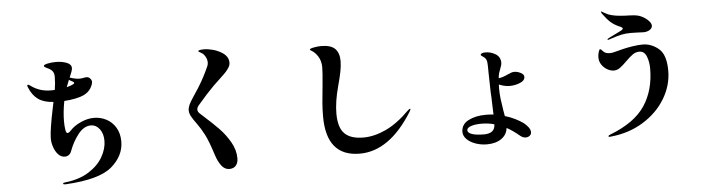

<svg xmlns="http://www.w3.org/2000/svg" viewBox="-51 -1078 5103 1377"><g transform="rotate(-5 2500.0 -389.5)"><path d="M797 -211Q797 -108 706 -30.5Q615 47 373 60H369Q355 60 355 54Q355 50 360 48Q365 46 371 46Q472 35 541 -8.5Q610 -52 643.5 -111Q677 -170 677 -227Q677 -279 651.5 -312Q626 -345 590 -345Q539 -345 498 -293Q457 -241 433 -176Q427 -157 414 -147.5Q401 -138 385 -138Q357 -138 336 -161Q317 -182 306 -214Q295 -246 295 -276Q295 -335 329 -497L337 -536Q268 -540 227.5 -569Q187 -598 164 -655Q160 -664 160 -668Q160 -675 166 -675Q171 -675 183 -666Q244 -620 327 -620Q343 -620 354 -621Q362 -670 362 -716Q362 -742 349 -757.5Q336 -773 308 -784Q291 -792 291 -799Q291 -808 319 -814Q347 -820 379 -820Q422 -820 456 -807Q490 -794 490 -766Q490 -749 468 -700Q510 -686 537 -686Q551 -686 565.5 -689Q580 -692 588 -692Q604 -692 614.5 -680Q625 -668 625 -656Q625 -637 608 -609.5Q591 -582 556 -565Q536 -555 498 -547Q460 -539 415 -536Q400 -457 400 -391Q400 -359 404 -332Q408 -305 418 -305Q428 -305 443 -321Q472 -353 520.5 -375Q569 -397 616 -397Q663 -397 704.5 -375.5Q746 -354 771.5 -312Q797 -270 797 -211ZM441 -633Q477 -643 489 -650Q497 -655 497 -659Q497 -663 491 -667Q479 -675 461 -684Z M1457 -56Q1425 -157 1400 -205.5Q1375 -254 1347 -292Q1321 -327 1309.5 -349Q1298 -371 1298 -391Q1298 -410 1307.5 -431Q1317 -452 1338 -483Q1383 -549 1406 -590.5Q1429 -632 1441.5 -659Q1454 -686 1458 -694Q1464 -708 1464 -721Q1464 -744 1451.5 -765.5Q1439 -787 1420 -796Q1403 -805 1403 -808Q1403 -813 1415.5 -815.5Q1428 -818 1443 -818Q1473 -818 1509 -808.5Q1545 -799 1577 -778Q1598 -764 1608.5 -746Q1619 -728 1619 -708Q1619 -690 1610 -675Q1599 -657 1587 -643.5Q1575 -630 1551 -608Q1506 -566 1492 -552Q1439 -499 1372 -420Q1360 -405 1360 -391Q1360 -375 1375 -362L1397 -342Q1463 -283 1507 -237.5Q1551 -192 1583.5 -135Q1616 -78 1616 -18Q1616 14 1599.5 33.5Q1583 53 1552 53Q1519 53 1495.5 22Q1472 -9 1457 -56Z M2254 -263Q2254 -317 2258 -364Q2262 -411 2269 -478Q2279 -578 2279 -615Q2279 -660 2259 -692.5Q2239 -725 2213 -740Q2208 -743 2205 -745Q2202 -747 2202 -750Q2202 -757 2231 -762.5Q2260 -768 2283 -768Q2354 -768 2384 -737.5Q2414 -707 2414 -649Q2414 -615 2405.5 -572Q2397 -529 2381 -471Q2351 -361 2351 -276Q2351 -175 2394.5 -131.5Q2438 -88 2530 -88Q2608 -88 2692 -127Q2776 -166 2863 -253Q2874 -264 2881 -264Q2883 -264 2883 -262Q2883 -256 2873 -240Q2707 25 2494 25Q2254 25 2254 -263Z M3730 -22Q3730 -6 3718 3.5Q3706 13 3690 13Q3669 13 3651 -2Q3601 -44 3558 -67Q3553 -19 3512.5 9.5Q3472 38 3408 38Q3366 38 3327 24.5Q3288 11 3264 -13Q3240 -37 3240 -66Q3240 -120 3291.5 -147Q3343 -174 3418 -174Q3446 -174 3473 -171L3472 -200Q3472 -209 3470 -259L3469 -294Q3466 -335 3466 -368Q3466 -398 3464 -462L3463 -526Q3463 -553 3456.5 -567Q3450 -581 3434 -591Q3427 -595 3423 -598.5Q3419 -602 3419 -606Q3420 -613 3429.5 -616.5Q3439 -620 3453 -620Q3493 -620 3527 -599Q3561 -578 3561 -536Q3561 -521 3549 -491Q3537 -463 3535 -445L3533 -427Q3561 -430 3601 -449Q3624 -459 3631 -461Q3639 -463 3646 -463Q3670 -463 3693.5 -451Q3717 -439 3717 -421Q3717 -394 3681 -379.5Q3645 -365 3606 -365Q3571 -365 3530 -382Q3529 -373 3529 -357Q3529 -315 3533.5 -279Q3538 -243 3546 -193Q3549 -182 3553 -153Q3594 -141 3627.5 -124Q3661 -107 3683 -91Q3705 -74 3717.5 -56Q3730 -38 3730 -22ZM3473 -101Q3429 -113 3381 -113Q3333 -113 3304.5 -102.5Q3276 -92 3276 -75Q3276 -56 3307 -45.5Q3338 -35 3392 -35Q3473 -35 3473 -101Z M4334 -635Q4334 -639 4344 -645Q4393 -670 4437 -691Q4450 -698 4450 -705Q4450 -709 4444.5 -713Q4439 -717 4433 -719.5Q4427 -722 4422 -724Q4389 -739 4365 -760.5Q4341 -782 4312 -822Q4305 -832 4305 -836Q4305 -840 4308 -840Q4310 -840 4325 -830Q4341 -821 4352.5 -816Q4364 -811 4384 -806Q4407 -800 4445 -797Q4483 -794 4509 -794Q4524 -794 4544 -791.5Q4564 -789 4578 -784Q4609 -773 4634.5 -750Q4660 -727 4660 -707Q4660 -689 4641 -677Q4622 -665 4596 -665L4548 -667L4506 -668Q4467 -668 4436.5 -661.5Q4406 -655 4350 -636Q4343 -633 4338 -633Q4334 -633 4334 -635ZM4287 61Q4281 61 4281 56Q4281 53 4285 50Q4289 47 4295 45Q4472 -23 4546.5 -134Q4621 -245 4621 -403Q4621 -450 4605.5 -489.5Q4590 -529 4553 -529Q4528 -529 4506 -513.5Q4484 -498 4455 -469Q4425 -439 4404.5 -424.5Q4384 -410 4361 -410Q4338 -410 4314 -423.5Q4290 -437 4274 -460.5Q4258 -484 4258 -514Q4258 -533 4264 -552Q4270 -571 4275 -571Q4281 -571 4291 -559Q4302 -546 4314 -541.5Q4326 -537 4344 -537Q4364 -537 4412 -551L4435 -557Q4471 -566 4512 -572Q4553 -578 4582 -578Q4644 -578 4696.5 -534.5Q4749 -491 4749 -375Q4749 -270 4692 -175Q4635 -80 4532.5 -16.5Q4430 47 4299 60Z"/></g></svg>

Font: Shippori Mincho ExtraBold
Style: Regular
Weight: 800
Designer: FONTDASU
Foundry: FONTDASU / Google Inc. / but / Adobe
Version: Version 3.110; ttfautohint (v1.8.3)